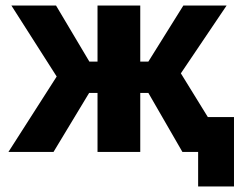

<svg xmlns="http://www.w3.org/2000/svg" viewBox="-20 -550 887 695"><path d="M827 125V-126.3H732.3L634.7 -284.5L800.3 -530H643.7L517 -327H487.7V-530H333V-327H303.5L182.8 -530H21.2L185.2 -273L10.5 0H173.7L302.7 -213.7H333V0H487.7V-213.7H517L640.3 0H697.2V125Z"/></svg>

Font: Golos Text VF
Style: Regular
Weight: 400
Designer: A.Korolkova, Vitaly Kuzmin
Foundry: ParaType Ltd
Version: Version 2.005